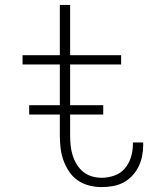

<svg xmlns="http://www.w3.org/2000/svg" viewBox="-20 -755 640 783"><path d="M394 8Q369 8 343.5 1.5Q318 -5 297 -19.5Q276 -34 261.5 -56Q247 -78 238.5 -102Q230 -126 227 -151.5Q224 -177 224 -203V-492H72V-530H224V-735H266V-530H474V-492H266V-203Q266 -183 268 -162.5Q270 -142 276 -122.5Q282 -103 292.5 -85.5Q303 -68 318.5 -55Q334 -42 354 -36Q374 -30 394 -30Q421 -30 446.5 -39Q472 -48 489 -68Q506 -88 514 -114Q522 -140 522 -166Q522 -168 522 -170Q522 -172 522 -174H564Q564 -171 564 -168.5Q564 -166 564 -164Q564 -141 559.5 -118.5Q555 -96 545 -75.5Q535 -55 519 -38Q503 -21 483 -10.5Q463 0 440 4Q417 8 394 8ZM99 -288V-326H401V-288Z"/></svg>

Font: Iosevka Curly XLtEx
Style: Regular
Weight: 200
Width: 7
Monospace: yes
Designer: Belleve Invis
Foundry: Belleve Invis
Version: Version 11.1.0; ttfautohint (v1.8.3)